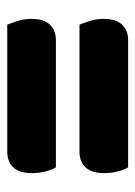

<svg xmlns="http://www.w3.org/2000/svg" viewBox="58 -560 373 529"><g transform="rotate(-90 244.5 -295.5)"><path d="M48 -328Q41 -339 36.5 -357Q32 -375 32 -393Q32 -429 48 -445.5Q64 -462 91 -462H441Q446 -450 451.5 -432.5Q457 -415 457 -396Q457 -361 441 -344.5Q425 -328 399 -328ZM48 -129Q41 -140 36.5 -158Q32 -176 32 -194Q32 -230 48 -246.5Q64 -263 91 -263H441Q446 -251 451.5 -233.5Q457 -216 457 -197Q457 -162 441 -145.5Q425 -129 399 -129Z"/></g></svg>

Font: Baloo Paaji
Style: Regular
Weight: 400
Designer: Shuchita Grover and Ek Type
Foundry: Ek Type
Version: Version 1.007;PS 1.000;hotconv 1.0.88;makeotf.lib2.5.647800